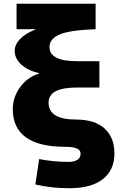

<svg xmlns="http://www.w3.org/2000/svg" viewBox="-20 -770 641 1020"><path d="M383 -135Q484 -135 536 -87Q588 -39 588 45Q588 133 526.5 181.5Q465 230 348 230Q253 230 168 210L188 75Q264 90 343 90Q408 90 408 45Q408 10 328 10Q48 10 48 -190Q48 -255 88 -308.5Q128 -362 188 -379V-381Q126 -396 92 -428Q58 -460 58 -500Q58 -532 86 -562Q114 -592 168 -613V-615H68V-750H488V-615Q351 -610 297 -587Q243 -564 243 -520Q243 -445 388 -445H508V-305H388Q238 -305 238 -225Q238 -135 383 -135Z"/></svg>

Font: Mplus 1p Black
Style: Regular
Weight: 900
Version: Version 1.061